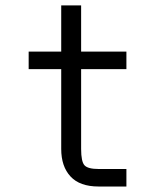

<svg xmlns="http://www.w3.org/2000/svg" viewBox="-20 -678 570 706"><path d="M205.1 -658.2H278.3V-488.3H444.8V-423.8H278.3V-130.4Q278.3 -83.5 290.8 -70.1Q303.2 -56.6 342.3 -56.6H444.8V7.8H342.3Q273.4 7.8 239.3 -29.1Q205.1 -65.9 205.1 -130.4V-423.8H85.4V-488.3H205.1Z"/></svg>

Font: AzarMehrMonospaced
Style: SerifBold
Weight: 1
Designer: Amin Abedi
Version: Version 1.00